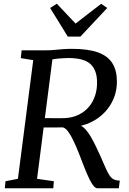

<svg xmlns="http://www.w3.org/2000/svg" viewBox="-20 -1014 696 1034"><path d="M6 0 9.5 -38 76.5 -51 159 -690 92 -701 96.5 -743H224.5Q249 -743 271 -745Q293 -747 316.2 -749Q339.5 -751 367.5 -751Q454 -751 507 -732Q560 -713 584.5 -674.5Q609 -636 609.5 -578.5Q610.5 -515.5 582 -462.2Q553.5 -409 502 -374.2Q450.5 -339.5 382 -330.5L400 -339.5Q418.5 -340.5 436.8 -321.2Q455 -302 471.5 -273.2Q488 -244.5 501 -216Q514 -187.5 522.5 -169.5Q538.5 -132.5 549.5 -107.8Q560.5 -83 570.5 -68.5Q580.5 -54 593 -47.8Q605.5 -41.5 625 -41.5L620 0H505Q495.5 0 485.2 -11.2Q475 -22.5 462.5 -47.5Q450 -72.5 434 -113Q420.5 -149 406 -185.5Q391.5 -222 376.8 -253.5Q362 -285 347.2 -305Q332.5 -325 318.5 -328Q316 -328 301.8 -327.8Q287.5 -327.5 268.2 -327.5Q249 -327.5 230.2 -327.5Q211.5 -327.5 200 -327.5L207.5 -378Q218 -378 236.5 -377.8Q255 -377.5 274.5 -377.5Q294 -377.5 309.5 -377.5Q325 -377.5 329.5 -378Q370.5 -380 403 -395.8Q435.5 -411.5 458 -437.8Q480.5 -464 492.2 -499.5Q504 -535 502.5 -577Q501 -639 465.8 -670.2Q430.5 -701.5 348 -701.5Q338 -701.5 316.5 -700.2Q295 -699 274.2 -696.2Q253.5 -693.5 245 -690L266.5 -727.5L179.5 -51L270 -38L267 0ZM345 -817 250 -971 286 -994Q311.5 -967 336.8 -940.2Q362 -913.5 387 -887Q421 -913.5 455.5 -940.2Q490 -967 525 -993.5L557.5 -971L413 -817Z"/></svg>

Font: Merriweather 28pt
Style: Italic
Weight: 400
Italic angle: -7.8°
Version: Version 2.101